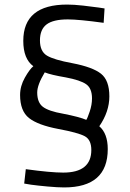

<svg xmlns="http://www.w3.org/2000/svg" viewBox="-20 -671 570 841"><path d="M438 -634 434 -571Q325 -586 277 -586Q213 -586 184 -564Q155 -542 155 -494Q155 -446 185.5 -427.5Q216 -409 298 -394Q386 -377 422.5 -348Q459 -319 459 -249Q459 -182 415 -118Q452 -86 452 -18Q452 150 261 150Q233 150 189 146Q145 142 116 138L86 133L93 70Q202 85 257 85Q380 85 380 -14Q380 -59 351 -74.5Q322 -90 236 -106Q146 -123 107 -154Q68 -185 68 -255Q68 -294 89 -331Q110 -368 126 -381Q82 -413 82 -492Q82 -651 274 -651Q303 -651 344 -646.5Q385 -642 412 -638ZM268 -332Q203 -343 176 -354Q143 -299 143 -266Q143 -222 168 -203Q193 -184 256 -173Q328 -159 358 -146Q363 -153 373 -182.5Q383 -212 383 -240Q383 -284 357.5 -302Q332 -320 268 -332Z"/></svg>

Font: TypoPRO Titillium Text
Style: 400 wt
Weight: 400
Designer: Accademia di Belle Arti di Urbino and others
Foundry: Accademia di Belle Arti di Urbino and others.
Version: Version 25.000